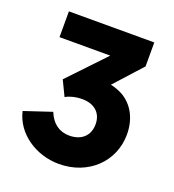

<svg xmlns="http://www.w3.org/2000/svg" viewBox="-104 -827 628 693"><g transform="rotate(20 210.5 -480.0)"><path d="M198 -215C310 -215 393 -294 393 -399C393 -459 367 -507 322 -532C308 -539 293 -545 277 -548L372 -653V-745H44V-646H239L107 -507L135 -449C153 -459 174 -464 198 -464C247 -464 274 -436 274 -395C274 -351 245 -324 198 -324C161 -324 131 -344 115 -385L10 -350C28 -270 109 -215 198 -215Z"/></g></svg>

Font: Plus Jakarta Sans ExtraBold
Style: Regular
Weight: 800
Designer: Gumpita Rahayu
Foundry: Tokotype
Version: Version 2.071;gftools[0.9.30]